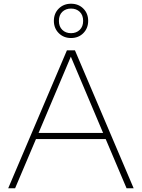

<svg xmlns="http://www.w3.org/2000/svg" viewBox="-20 -1010 761 1030"><path d="M24 0 339 -740H382L697 0H659L547 -264H173L61 0ZM187 -297H533L360 -706ZM361 -806Q321.5 -806 295.2 -832.2Q269 -858.5 269 -898Q269 -938 295.2 -964Q321.5 -990 361 -990Q401 -990 427 -964Q453 -938 453 -898Q453 -858.5 427 -832.2Q401 -806 361 -806ZM361 -832Q389.5 -832 407.8 -849.8Q426 -867.5 426 -898Q426 -929 407.8 -946.5Q389.5 -964 361 -964Q332.5 -964 314.2 -946.5Q296 -929 296 -898Q296 -867.5 314.2 -849.8Q332.5 -832 361 -832Z"/></svg>

Font: Encode Sans Exp Th
Style: Regular
Weight: 100
Width: 7
Designer: Multiple Designers
Foundry: Impallari Type
Version: Version 3.002; ttfautohint (v1.8.3) -l 8 -r 50 -G 200 -x 14 